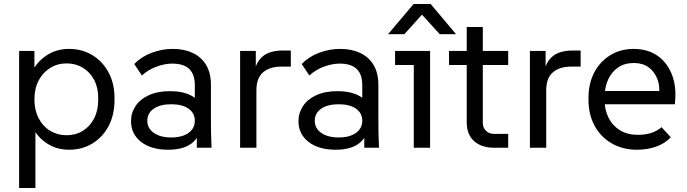

<svg xmlns="http://www.w3.org/2000/svg" viewBox="-20 -734 3414 954"><path d="M75 200V-481H151V-354L136 -371Q162 -426 211 -458.5Q260 -491 323 -491Q388 -491 439 -460Q490 -429 519.5 -374Q549 -319 549 -247V-238Q549 -164 520 -108.5Q491 -53 440 -21.5Q389 10 323 10Q262 10 214 -21Q166 -52 140 -105L156 -123V200ZM311 -62Q356 -62 391.5 -84Q427 -106 447.5 -145.5Q468 -185 468 -238V-247Q468 -299 447.5 -337.5Q427 -376 391.5 -397.5Q356 -419 311 -419Q266 -419 229.5 -396.5Q193 -374 172 -334Q151 -294 151 -240Q151 -187 172 -146.5Q193 -106 229.5 -84Q266 -62 311 -62Z M958 0V-182L948 -209V-311Q948 -365 920 -391.5Q892 -418 836 -418Q799 -418 758 -403Q717 -388 685 -359L647 -416Q682 -452 733 -471.5Q784 -491 839 -491Q895 -491 937.5 -471Q980 -451 1004 -411.5Q1028 -372 1028 -312V-158Q1028 -118 1028.5 -79Q1029 -40 1031 0ZM816 10Q731 10 681 -29Q631 -68 631 -132Q631 -173 653.5 -207Q676 -241 719.5 -261Q763 -281 825 -281Q908 -281 954 -243.5Q1000 -206 1000 -144H984Q984 -70 942 -30Q900 10 816 10ZM831 -51Q885 -51 916.5 -73.5Q948 -96 948 -134Q948 -172 917 -194Q886 -216 831 -216Q776 -216 744 -194Q712 -172 712 -134Q712 -96 744.5 -73.5Q777 -51 831 -51Z M1173 0V-481H1251V-358L1240 -359Q1247 -408 1267.5 -435Q1288 -462 1318 -472.5Q1348 -483 1384 -483H1425V-403H1378Q1320 -403 1287 -374.5Q1254 -346 1254 -285V0Z M1790 0V-182L1780 -209V-311Q1780 -365 1752 -391.5Q1724 -418 1668 -418Q1631 -418 1590 -403Q1549 -388 1517 -359L1479 -416Q1514 -452 1565 -471.5Q1616 -491 1671 -491Q1727 -491 1769.5 -471Q1812 -451 1836 -411.5Q1860 -372 1860 -312V-158Q1860 -118 1860.5 -79Q1861 -40 1863 0ZM1648 10Q1563 10 1513 -29Q1463 -68 1463 -132Q1463 -173 1485.5 -207Q1508 -241 1551.5 -261Q1595 -281 1657 -281Q1740 -281 1786 -243.5Q1832 -206 1832 -144H1816Q1816 -70 1774 -30Q1732 10 1648 10ZM1663 -51Q1717 -51 1748.5 -73.5Q1780 -96 1780 -134Q1780 -172 1749 -194Q1718 -216 1663 -216Q1608 -216 1576 -194Q1544 -172 1544 -134Q1544 -96 1576.5 -73.5Q1609 -51 1663 -51Z M2036 0V-447L2072 -411H1943V-481H2117V0ZM1908 -564 2035 -714H2120L2246 -564H2165L2053 -687H2100L1989 -564Z M2431 0Q2407 0 2383 -7Q2359 -14 2340 -29Q2321 -44 2310 -68.5Q2299 -93 2299 -128V-600H2379V-123Q2379 -100 2394.5 -84.5Q2410 -69 2432 -69H2505V0ZM2211 -411V-481H2505V-411Z M2613 0V-481H2691V-358L2680 -359Q2687 -408 2707.5 -435Q2728 -462 2758 -472.5Q2788 -483 2824 -483H2865V-403H2818Q2760 -403 2727 -374.5Q2694 -346 2694 -285V0Z M3145 10Q3074 10 3019.5 -21.5Q2965 -53 2934.5 -109Q2904 -165 2904 -238V-248Q2904 -318 2932 -372.5Q2960 -427 3011 -459Q3062 -491 3129 -491Q3198 -491 3247 -457Q3296 -423 3319.5 -361Q3343 -299 3333 -216H2962V-282H3290L3254 -247Q3261 -302 3246.5 -340.5Q3232 -379 3202 -400Q3172 -421 3130 -421Q3084 -421 3051.5 -399Q3019 -377 3001.5 -338.5Q2984 -300 2984 -248V-238Q2984 -188 3004 -148.5Q3024 -109 3061 -86.5Q3098 -64 3149 -64Q3187 -64 3216 -73.5Q3245 -83 3267 -102L3313 -52Q3285 -22 3241.5 -6Q3198 10 3145 10Z"/></svg>

Font: SUSE Thin
Style: Regular
Weight: 400
Version: Version 1.000